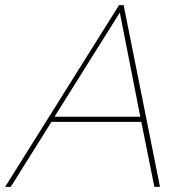

<svg xmlns="http://www.w3.org/2000/svg" viewBox="-59 -730 726 750"><path d="M406 -710H424L566 0H544L493 -254H142L-17 0H-39ZM489 -274 409 -681 154 -274Z"/></svg>

Font: Raleway Thin Thin
Style: Italic
Weight: 250
Italic angle: -12°
Version: Version 4.026